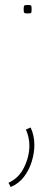

<svg xmlns="http://www.w3.org/2000/svg" viewBox="-20 -550 222 771"><path d="M84 -30 103 -38Q118 -6 118 32Q118 63 108 97Q98 131 77 159Q56 187 23 201L14 184Q56 165 77 121.5Q98 78 98 34Q98 2 84 -30ZM75 -513Q75 -525 77.5 -527.5Q80 -530 91 -530Q103 -530 105 -527.5Q107 -525 107 -513Q107 -501 105 -498.5Q103 -496 91 -496Q80 -496 77.5 -498.5Q75 -501 75 -513Z"/></svg>

Font: Georama Extended Thin
Style: Regular
Weight: 100
Width: 7
Designer: Jean-Baptiste Levee
Foundry: Production Type
Version: Version 1.000